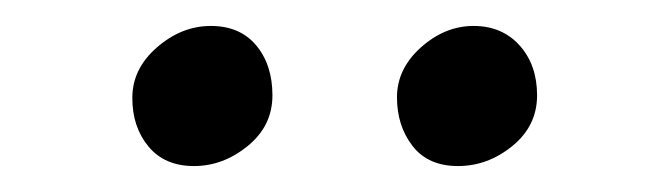

<svg xmlns="http://www.w3.org/2000/svg" viewBox="-20 -716 504 148"><path d="M142.5 -696Q165 -696 177.5 -681Q190 -666 190 -642.5Q190 -619 171 -603.5Q152 -588 129.5 -588Q107 -588 94.5 -603Q82 -618 82 -640.5Q82 -663 101 -679.5Q120 -696 142.5 -696ZM345 -696Q367 -696 380.5 -681Q394 -666 394 -642.5Q394 -619 375 -603.5Q356 -588 333 -588Q310 -588 298 -603.5Q286 -619 286 -641Q286 -663 304.5 -679.5Q323 -696 345 -696Z"/></svg>

Font: Montaga
Style: Regular
Weight: 400
Designer: Alejandra Rodriguez
Foundry: Alejandra Rodriguez
Version: Version 1.001